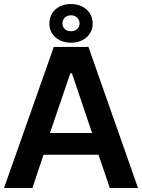

<svg xmlns="http://www.w3.org/2000/svg" viewBox="-22 -933 705 953"><path d="M330 -721C393 -721 438 -761 438 -815C438 -873 393 -913 330 -913C268 -913 223 -874 223 -815C223 -761 268 -721 330 -721ZM330 -778C305 -778 288 -794 288 -816C288 -840 305 -857 330 -857C355 -857 373 -840 373 -816C373 -794 355 -778 330 -778ZM-2 0H139L194 -165H467L523 0H663L417 -700H245ZM226 -273 327 -569H335L435 -273Z"/></svg>

Font: Fixel Display SemiBold
Style: Regular
Weight: 600
Designer: AlfaBravo + MacPaw
Foundry: Kyrylo Tkachov, Marchela Mozhyna, Serhii Makarenko, Maria Weinstein, Zakhar Kryvoshyya
Version: Version 1.211